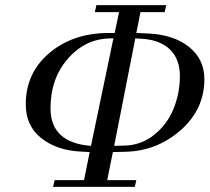

<svg xmlns="http://www.w3.org/2000/svg" viewBox="-20 -725 813 745"><path d="M773 -418Q773 -300 680 -219Q587 -138 464 -136L418 -135L396 -26H509L503 0H186L192 -26H306Q307 -33 328 -135L291 -137Q199 -142 139.5 -189.5Q80 -237 80 -320Q80 -441 170 -518Q260 -595 395 -597H425L442 -678H348L354 -705H625L619 -678H525L523 -668Q521 -658 517 -637.5Q513 -617 509 -597L557 -595Q655 -590 714 -542.5Q773 -495 773 -418ZM458 -160Q525 -160 576.5 -200.5Q628 -241 653 -302Q678 -363 678 -430Q678 -494 641.5 -531Q605 -568 538 -574L505 -576Q426 -172 423 -159ZM420 -576H411Q313 -576 244.5 -498.5Q176 -421 176 -305Q176 -171 333 -159Q399 -475 420 -576Z"/></svg>

Font: GFS BodoniClassic
Style: Regular
Weight: 400
Designer: George D. Matthiopoulos
Foundry: George D. Matthiopoulos
Version: Macromedia Fontographer 4.1.5 140901